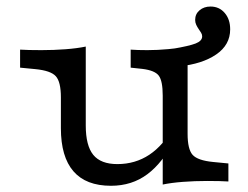

<svg xmlns="http://www.w3.org/2000/svg" viewBox="-20 -569 779 602"><path d="M541.8 -361 522.5 -416.2Q573 -424.7 593.5 -432.7Q613.9 -440.7 613.9 -455Q613.9 -460.9 610.5 -466.4Q607.2 -471.8 602.9 -477.9Q598.6 -484.1 595.3 -491.1Q591.9 -498.2 591.9 -506.5Q591.9 -525.1 605.7 -536.8Q619.6 -548.5 640.1 -548.5Q667.2 -548.5 684.4 -528.6Q701.7 -508.7 701.7 -477Q701.7 -428.2 657.8 -398.2Q613.9 -368.2 541.8 -361ZM248.9 -413.4V-206.7H170.9V-263.8Q170.9 -312.4 155 -330Q139.2 -347.6 90.4 -352.3L43 -356.9V-413.4Q54.8 -412.6 71.7 -412.2Q88.6 -411.8 109.7 -411.8Q148.9 -411.8 185.5 -414.6Q222.1 -417.4 248.9 -423ZM248.9 -206.7V-175.5Q248.9 -112.5 272.4 -83.5Q296 -54.5 348 -54.5Q404 -54.5 448.2 -83.8Q492.4 -113.2 524.1 -171.2L524.6 -128Q490.4 -58.8 442 -22.7Q393.6 13.5 328 13.5Q249.6 13.5 210.3 -31.9Q170.9 -77.3 170.9 -167V-206.7ZM490.2 0V-206.7H568.2V-149.6Q568.2 -101 584 -83.4Q599.9 -65.8 648.6 -61.1L696.1 -56.5V0Q684.3 -0.8 667.8 -1.2Q651.3 -1.6 629.4 -1.6Q590.1 -1.6 553.6 1.2Q517 4 490.2 9.6ZM568.2 -413.4V-206.7H490.2V-269.1Q490.2 -315.4 477.8 -331.8Q465.3 -348.3 426.3 -353L389.7 -356.9V-413.4Q400.7 -412.6 413.1 -412.2Q425.5 -411.8 442 -411.8Q473.6 -411.8 508.2 -415Q542.9 -418.2 568.2 -423Z"/></svg>

Font: Playfair 5pt SemiExpanded Light
Style: Regular
Weight: 300
Width: 6
Designer: Claus Eggers Sørensen
Foundry: Claus Eggers Sørensen
Version: Version 2.203